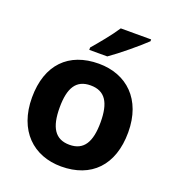

<svg xmlns="http://www.w3.org/2000/svg" viewBox="-140 -874 898 992"><g transform="rotate(20 309.5 -378.0)"><path d="M521 -756V-766H354C325 -721 271 -656 239 -619V-606H338C389 -641 483 -719 521 -756ZM574 -274C574 -455 464 -556 311 -556C146 -556 45 -455 45 -274C45 -92 155 10 308 10C472 10 574 -92 574 -274ZM197 -274C197 -382 230 -436 309 -436C389 -436 422 -382 422 -274C422 -166 389 -110 310 -110C230 -110 197 -166 197 -274Z"/></g></svg>

Font: Noto Sans Adlam
Style: Bold
Weight: 700
Designer: Mark Jamra, Neil Patel
Foundry: JamraPatel LLC
Version: Version 3.001